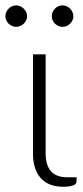

<svg xmlns="http://www.w3.org/2000/svg" viewBox="-48 -704 314 730"><path d="M77.5 -497.5H125.5V-121Q125.5 -76.5 145.5 -53.2Q165.5 -30 208 -30H243V-14.5Q243 6 192 6Q136 6 106.8 -27Q77.5 -60 77.5 -118.5ZM55 -642Q55 -634 51.5 -626.8Q48 -619.5 42.2 -614Q36.5 -608.5 29 -605.2Q21.5 -602 13.5 -602Q5 -602 -2.2 -605.2Q-9.5 -608.5 -15.2 -614Q-21 -619.5 -24.2 -626.8Q-27.5 -634 -27.5 -642Q-27.5 -650.5 -24.2 -658Q-21 -665.5 -15.2 -671.2Q-9.5 -677 -2.2 -680.2Q5 -683.5 13.5 -683.5Q21.5 -683.5 29 -680.2Q36.5 -677 42.2 -671.2Q48 -665.5 51.5 -658Q55 -650.5 55 -642ZM231 -642Q231 -634 227.5 -626.8Q224 -619.5 218.5 -614Q213 -608.5 205.5 -605.2Q198 -602 190 -602Q181.5 -602 174 -605.2Q166.5 -608.5 161 -614Q155.5 -619.5 152.2 -626.8Q149 -634 149 -642Q149 -659 161 -671.2Q173 -683.5 190 -683.5Q198 -683.5 205.5 -680.2Q213 -677 218.5 -671.2Q224 -665.5 227.5 -658Q231 -650.5 231 -642Z"/></svg>

Font: Lato 2
Style: Regular
Weight: 300
Designer: Lukasz Dziedzic with Adam Twardoch and Botio Nikoltchev
Foundry: tyPoland Lukasz Dziedzic
Version: Version 2.015; 2015-08-06; http://www.latofonts.com/